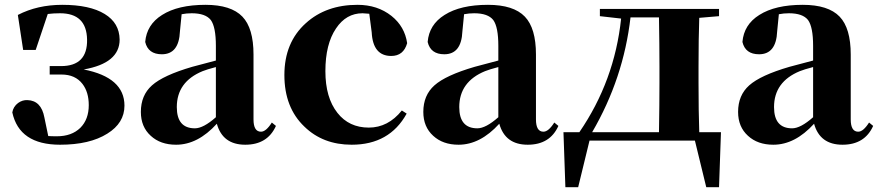

<svg xmlns="http://www.w3.org/2000/svg" viewBox="-20 -583 3640 796"><path d="M54 -521Q135 -563 238 -563Q352 -563 414 -525Q475 -488 476 -419Q476 -321 327 -295Q496 -262 496 -145Q496 -73 425 -29Q352 17 229 17Q60 17 31 -117Q35 -141 55 -156Q73 -169 94 -168Q151 -166 164 -96L180 -19Q191 -18 216 -18Q277 -18 313 -53Q348 -88 348 -147Q348 -201 322 -235Q292 -274 235 -274H186V-309H233Q343 -309 341 -419Q339 -528 229 -528Q201 -528 178 -525L128 -376H76Z M875 -305Q837 -295 820 -288Q713 -244 713 -139Q713 -51 788 -51Q823 -51 875 -97ZM677 -510 661 -504ZM1124 -61Q1089 17 997 17Q903 17 879 -70Q800 17 710 17Q645 17 605 -20Q564 -57 564 -119Q564 -188 610 -229Q657 -271 777 -306Q805 -314 875 -332V-393Q875 -471 854 -500Q832 -528 775 -528Q753 -528 733 -524L726 -453Q722 -358 651 -358Q594 -358 582 -409Q588 -481 652 -521Q718 -563 832 -563Q938 -563 985 -514Q1031 -466 1031 -357V-88Q1031 -37 1062 -37Q1083 -37 1107 -75Z M1511 -526Q1491 -528 1483 -528Q1415 -528 1373 -465Q1329 -400 1329 -288Q1329 -178 1379 -115Q1427 -54 1509 -54Q1589 -54 1646 -125L1666 -112Q1595 17 1438 17Q1319 17 1242 -58Q1159 -137 1159 -272Q1159 -407 1248 -487Q1332 -563 1462 -563Q1545 -563 1603 -517Q1658 -473 1668 -404Q1653 -351 1602 -351Q1526 -351 1521 -449Z M2046 -305Q2008 -295 1991 -288Q1884 -244 1884 -139Q1884 -51 1959 -51Q1994 -51 2046 -97ZM1848 -510 1832 -504ZM2295 -61Q2260 17 2168 17Q2074 17 2050 -70Q1971 17 1881 17Q1816 17 1776 -20Q1735 -57 1735 -119Q1735 -188 1781 -229Q1828 -271 1948 -306Q1976 -314 2046 -332V-393Q2046 -471 2025 -500Q2003 -528 1946 -528Q1924 -528 1904 -524L1897 -453Q1893 -358 1822 -358Q1765 -358 1753 -409Q1759 -481 1823 -521Q1889 -563 2003 -563Q2109 -563 2156 -514Q2202 -466 2202 -357V-88Q2202 -37 2233 -37Q2254 -37 2278 -75Z M2712 -35Q2714 -151 2714 -238V-308Q2714 -395 2712 -511H2594Q2565 -258 2435 -35ZM2969 -35 2961 193H2908L2861 0H2424L2377 193H2324L2316 -35H2382Q2528 -248 2555 -506L2467 -516V-546H2961V-516L2879 -509Q2876 -421 2876 -308V-238Q2876 -122 2879 -35Z M3351 -305Q3313 -295 3296 -288Q3189 -244 3189 -139Q3189 -51 3264 -51Q3299 -51 3351 -97ZM3153 -510 3137 -504ZM3600 -61Q3565 17 3473 17Q3379 17 3355 -70Q3276 17 3186 17Q3121 17 3081 -20Q3040 -57 3040 -119Q3040 -188 3086 -229Q3133 -271 3253 -306Q3281 -314 3351 -332V-393Q3351 -471 3330 -500Q3308 -528 3251 -528Q3229 -528 3209 -524L3202 -453Q3198 -358 3127 -358Q3070 -358 3058 -409Q3064 -481 3128 -521Q3194 -563 3308 -563Q3414 -563 3461 -514Q3507 -466 3507 -357V-88Q3507 -37 3538 -37Q3559 -37 3583 -75Z"/></svg>

Font: Source Han Serif CN Heavy
Style: Regular
Weight: 900
Designer: Ryoko NISHIZUKA  (kana & ideographs); Frank Grießhammer (Latin, Greek & Cyrillic); Wenlong ZHANG  (bopomofo); Sandoll Co
Foundry: Adobe Systems Incorporated
Version: Version 1.000;PS 1;hotconv 16.6.53;makeotf.lib2.5.65590